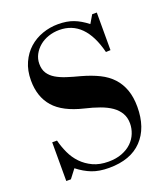

<svg xmlns="http://www.w3.org/2000/svg" viewBox="-141 -866 857 979"><g transform="rotate(-20 287.0 -377.0)"><path d="M79 0H54V-210H80Q89 -174 105 -139.5Q121 -105 146.5 -78.5Q172 -52 207.5 -35.5Q243 -19 291 -19Q333 -19 365 -31.5Q397 -44 418 -64.5Q439 -85 449.5 -111.5Q460 -138 460 -165Q460 -197 446 -221Q432 -245 407 -262.5Q382 -280 346 -293Q310 -306 267 -316Q158 -342 109 -398Q60 -454 60 -543Q60 -597 79 -639Q98 -681 129.5 -709Q161 -737 202 -751.5Q243 -766 287 -766Q335 -766 370.5 -752.5Q406 -739 443 -710L469 -754H494V-550L469 -549Q422 -736 283 -736Q252 -736 224 -726.5Q196 -717 175 -699.5Q154 -682 141.5 -658.5Q129 -635 129 -608Q129 -577 142.5 -556.5Q156 -536 179.5 -522Q203 -508 235.5 -497.5Q268 -487 307 -477Q361 -462 401.5 -442Q442 -422 469 -392.5Q496 -363 510 -323.5Q524 -284 524 -232Q524 -118 462 -53Q400 12 283 12Q229 12 190.5 -3Q152 -18 115 -47Z"/></g></svg>

Font: Libre Bodoni
Style: Regular
Weight: 400
Designer: Pablo Impallari, Rodrigo Fuenzalida
Foundry: Pablo Impallari, Rodrigo Fuenzalida
Version: Version 1.001; ttfautohint (v1.5.65-e2d9)